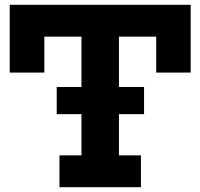

<svg xmlns="http://www.w3.org/2000/svg" viewBox="-20 -779 834 799"><path d="M216 -304V-417H579.5V-304ZM773.5 -759V-477H630V-626.5H475V-132.5H566.5V0H227.5V-132.5H319V-626.5H164.5V-477H20.5V-759Z"/></svg>

Font: Hepta Slab
Style: Bold
Weight: 700
Designer: Michael LaGattuta
Foundry: Michael LaGattuta
Version: Version 1.100